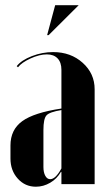

<svg xmlns="http://www.w3.org/2000/svg" viewBox="-20 -704 407 734"><path d="M166 -569.8H160.2L190.9 -684.1H280.8ZM20 -98.1V-147.9Q20 -208 64.9 -240.7Q109.9 -273.4 214.8 -289.1V-437Q214.8 -465.3 200.2 -480.7Q185.5 -496.1 159.2 -496.1Q130.9 -496.1 96.7 -480.5Q62.5 -464.8 48.8 -446.8L43.9 -451.2Q62 -474.1 101.8 -489.5Q141.6 -504.9 183.1 -504.9Q250.5 -504.9 296.1 -463.9Q341.8 -422.9 341.8 -362.8V0H214.8V-46.9H212.9Q197.8 -20.5 171.9 -5.4Q146 9.8 117.2 9.8Q75.7 9.8 47.9 -21.2Q20 -52.2 20 -98.1ZM171.9 -19Q192.4 -19 214.8 -60.1V-283.2Q169.4 -275.9 157.7 -262.9Q146 -250 146 -207V-65.9Q146 -44.9 153.1 -32Q160.2 -19 171.9 -19Z"/></svg>

Font: Moniqa Black Display
Style: Regular
Weight: 900
Designer: Rajesh Rajput
Foundry: Rajesh Rajput
Version: Version 1.000